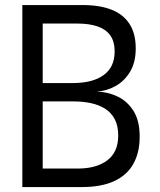

<svg xmlns="http://www.w3.org/2000/svg" viewBox="-20 -758 647 778"><path d="M315.5 -737.5Q384 -737.5 431.8 -718.8Q479.5 -700 504.8 -661Q530 -622 530 -562Q530 -505 506.8 -466.8Q483.5 -428.5 447.2 -408.8Q411 -389 372 -387Q414.5 -386 454.5 -367.8Q494.5 -349.5 520.2 -309.8Q546 -270 546 -204Q546 -139.5 520.2 -93.8Q494.5 -48 442.5 -24Q390.5 0 311.5 0H70.5V-737.5ZM153 -392.5 124 -421.5H275.5Q355.5 -421.5 400 -453.8Q444.5 -486 444.5 -549Q444.5 -591 426 -615.8Q407.5 -640.5 373.8 -651.5Q340 -662.5 295 -662.5H114.5L153 -711ZM295 -75Q371 -75 415 -108.5Q459 -142 459 -208.5Q459 -249 444.5 -275.8Q430 -302.5 405 -318Q380 -333.5 347.8 -340.2Q315.5 -347 280 -347H124L153 -376V-26.5L114.5 -75Z"/></svg>

Font: Epilogue
Style: Regular
Weight: 400
Designer: Tyler Finck
Foundry: Etcetera Type Co
Version: Version 2.112